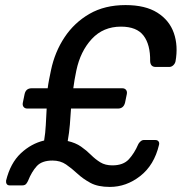

<svg xmlns="http://www.w3.org/2000/svg" viewBox="-20 -731 717 757"><path d="M413 6Q366 6 336.5 -10Q307 -26 285 -46.5Q263 -67 240.5 -82.5Q218 -98 187 -98Q145 -98 125 -76Q105 -54 91 -19Q89 -14 84 -7Q79 0 67 0H19Q10 0 6.5 -5.5Q3 -11 4 -19Q21 -88 62 -126.5Q103 -165 154 -177Q159 -207 160.5 -237.5Q162 -268 164 -303H88Q78 -303 73 -309.5Q68 -316 70 -326L77 -360Q82 -383 105 -383H168Q170 -399 173.5 -417Q177 -435 181 -454Q196 -526 234.5 -584Q273 -642 333 -676.5Q393 -711 475 -711Q553 -711 600.5 -681Q648 -651 665.5 -600.5Q683 -550 672 -489Q670 -480 663 -473.5Q656 -467 647 -467H594Q573 -467 572 -490Q573 -555 546 -590.5Q519 -626 457 -626Q387 -626 342 -577.5Q297 -529 281 -453Q277 -434 274 -416.5Q271 -399 269 -383H462Q472 -383 477 -376.5Q482 -370 480 -360L473 -326Q467 -303 445 -303H260Q258 -271 255.5 -240Q253 -209 247 -175Q278 -168 299.5 -153Q321 -138 338.5 -120.5Q356 -103 375.5 -91Q395 -79 423 -79Q466 -79 488 -103Q510 -127 525 -162Q527 -167 533.5 -173Q540 -179 547 -179H592Q601 -179 605 -173.5Q609 -168 607 -160Q588 -80 533 -37Q478 6 413 6Z"/></svg>

Font: Lubike
Style: Italic
Weight: 400
Italic angle: -12°
Foundry: Honoka55
Version: Version 1.000;July 22, 2022;FontCreator 14.0.0.2862 64-bit